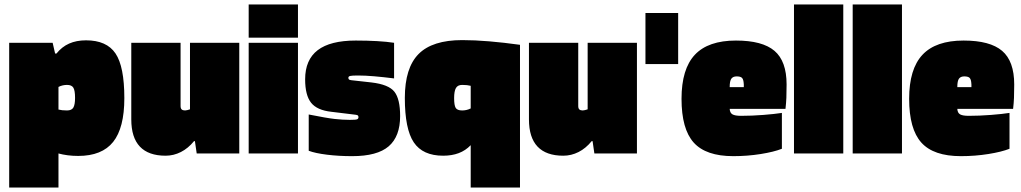

<svg xmlns="http://www.w3.org/2000/svg" viewBox="-20 -685 4559 857"><path d="M241 152H21V-494H215L226 -446H232Q256 -476 288.5 -490.5Q321 -505 364 -505Q456 -505 495.5 -446.5Q535 -388 535 -247Q535 -114 485 -51.5Q435 11 329 11Q304 11 281.5 8Q259 5 241 0ZM315 -248Q315 -281 307.5 -293.5Q300 -306 279 -306Q270 -306 260.5 -304Q251 -302 241 -297V-196Q249 -194 258 -193Q267 -192 279 -192Q300 -192 307.5 -205Q315 -218 315 -248Z M719 10Q643 10 604.5 -30.5Q566 -71 566 -152V-494H786V-212Q786 -201 791 -196.5Q796 -192 806 -192Q810 -192 816 -193.5Q822 -195 828 -197V-494H1048V0H858L850 -55H846Q820 -23 787.5 -6.5Q755 10 719 10Z M1310 -517H1090V-665H1310ZM1310 0H1090V-494H1310Z M1578 -348Q1551 -348 1543 -346Q1535 -344 1535 -338Q1535 -332 1538 -330Q1541 -328 1548 -327L1638 -317Q1715 -308 1740.5 -275.5Q1766 -243 1766 -167Q1766 -76 1715 -32Q1664 12 1552 12Q1492 12 1439.5 5.5Q1387 -1 1358 -12V-174Q1438 -158 1474 -154Q1510 -150 1541 -150Q1568 -150 1574 -152.5Q1580 -155 1580 -162Q1580 -168 1577 -170Q1574 -172 1566 -173L1459 -186Q1395 -193 1368.5 -226.5Q1342 -260 1342 -331Q1342 -418 1398 -461Q1454 -504 1568 -504Q1619 -504 1663 -501.5Q1707 -499 1739 -494V-335Q1691 -341 1650.5 -344.5Q1610 -348 1578 -348Z M2301 -485V152H2081V-37Q2058 -13 2027.5 -1.5Q1997 10 1958 10Q1867 10 1827 -49.5Q1787 -109 1787 -248Q1787 -382 1848.5 -444Q1910 -506 2043 -506Q2099 -506 2164 -500.5Q2229 -495 2301 -485ZM2043 -306Q2023 -306 2015 -292Q2007 -278 2007 -247Q2007 -215 2014 -203.5Q2021 -192 2043 -192Q2052 -192 2061.5 -194Q2071 -196 2081 -201V-302Q2073 -304 2064 -305Q2055 -306 2043 -306Z M2494 10Q2418 10 2379.5 -30.5Q2341 -71 2341 -152V-494H2561V-212Q2561 -201 2566 -196.5Q2571 -192 2581 -192Q2585 -192 2591 -193.5Q2597 -195 2603 -197V-494H2823V0H2633L2625 -55H2621Q2595 -23 2562.5 -6.5Q2530 10 2494 10Z M2861 -627H3007V-399H2861Z M3470 -181V-21Q3435 -7 3375.5 2.5Q3316 12 3253 12Q3131 12 3076.5 -48.5Q3022 -109 3022 -244Q3022 -377 3081.5 -440.5Q3141 -504 3265 -504Q3383 -504 3437 -458Q3491 -412 3491 -308Q3491 -272 3490 -248.5Q3489 -225 3486 -199H3237Q3238 -181 3249.5 -174.5Q3261 -168 3288 -168Q3336 -168 3387 -172Q3438 -176 3470 -181ZM3299 -319Q3297 -334 3290 -339Q3283 -344 3268 -344Q3252 -344 3244.5 -334Q3237 -324 3237 -296H3300Q3300 -303 3300 -308Q3300 -313 3299 -319Z M3744 -665V0H3524V-665Z M4006 -665V0H3786V-665Z M4486 -181V-21Q4451 -7 4391.5 2.5Q4332 12 4269 12Q4147 12 4092.5 -48.5Q4038 -109 4038 -244Q4038 -377 4097.5 -440.5Q4157 -504 4281 -504Q4399 -504 4453 -458Q4507 -412 4507 -308Q4507 -272 4506 -248.5Q4505 -225 4502 -199H4253Q4254 -181 4265.5 -174.5Q4277 -168 4304 -168Q4352 -168 4403 -172Q4454 -176 4486 -181ZM4315 -319Q4313 -334 4306 -339Q4299 -344 4284 -344Q4268 -344 4260.5 -334Q4253 -324 4253 -296H4316Q4316 -303 4316 -308Q4316 -313 4315 -319Z"/></svg>

Font: Blinker Black
Style: Regular
Weight: 900
Designer: Juergen Huber
Foundry: supertype
Version: Version 1.017;hotconv 1.0.117;makeotfexe 2.5.65602